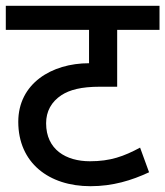

<svg xmlns="http://www.w3.org/2000/svg" viewBox="-20 -642 570 662"><path d="M530 -539V-622H0V-539H287V-424C158 -424 43 -354 43 -222C43 -81 148 0 292 0C369 0 434 -20 494 -48L463 -133C407 -103 361 -86 290 -86C208 -86 139 -126 139 -217C139 -258 157 -291 192 -314C220 -332 259 -343 325 -343H384V-539Z"/></svg>

Font: Noto Sans Medium
Style: Italic
Weight: 500
Italic angle: -12°
Designer: Monotype Design Team
Foundry: Monotype Imaging Inc.
Version: Version 2.013